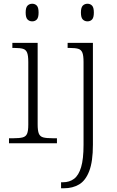

<svg xmlns="http://www.w3.org/2000/svg" viewBox="-20 -765 623 1025"><path d="M152 -651Q137 -651 127 -661Q117 -671 117 -698Q117 -725 127 -735Q137 -745 152 -745Q167 -745 176.5 -735Q186 -725 186 -698Q186 -671 176.5 -661Q167 -651 152 -651ZM28 0V-27H53Q84 -27 101 -31.5Q118 -36 124.5 -51Q131 -66 131 -99V-434Q131 -469 124.5 -484.5Q118 -500 102.5 -504.5Q87 -509 59 -509H46V-536H181V-101Q181 -67 187.5 -51.5Q194 -36 211 -31.5Q228 -27 260 -27H284V0ZM447 -651Q432 -651 422 -661Q412 -671 412 -698Q412 -725 422 -735Q432 -745 447 -745Q462 -745 471.5 -735Q481 -725 481 -698Q481 -671 471.5 -661Q462 -651 447 -651ZM306 240V208H316Q351 208 375.5 189.5Q400 171 413 127.5Q426 84 426 8V-434Q426 -469 419.5 -484.5Q413 -500 397.5 -504.5Q382 -509 354 -509H341V-536H476V8Q476 97 456.5 148Q437 199 402.5 219.5Q368 240 322 240Z"/></svg>

Font: Noto Serif Tibetan ExtraLight
Style: Regular
Weight: 200
Designer: Monotype Design Team
Foundry: Monotype Imaging Inc.
Version: Version 2.103; ttfautohint (v1.8.4.7-5d5b)